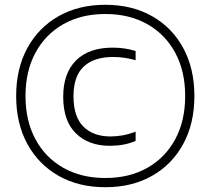

<svg xmlns="http://www.w3.org/2000/svg" viewBox="-20 -771 880 802"><path d="M420 11Q308.5 11 224.8 -36.5Q141 -84 94.2 -169.8Q47.5 -255.5 47.5 -370Q47.5 -484.5 94.2 -570.2Q141 -656 224.8 -703.5Q308.5 -751 420 -751Q531.5 -751 615.2 -703.5Q699 -656 745.5 -570.2Q792 -484.5 792 -370Q792 -255.5 745.5 -169.8Q699 -84 615.2 -36.5Q531.5 11 420 11ZM420 -27.5Q520.5 -27.5 595.5 -70Q670.5 -112.5 712 -189.5Q753.5 -266.5 753.5 -370Q753.5 -473.5 712 -550.5Q670.5 -627.5 595.5 -670Q520.5 -712.5 420 -712.5Q319.5 -712.5 244.5 -670Q169.5 -627.5 128 -550.5Q86.5 -473.5 86.5 -370Q86.5 -266.5 128 -189.5Q169.5 -112.5 244.5 -70Q319.5 -27.5 420 -27.5ZM438 -162Q350.5 -162 297.2 -213.8Q244 -265.5 244 -367Q244 -465 297.5 -518.5Q351 -572 450.5 -572Q502 -572 546.5 -558V-519.5Q523.5 -526 500.8 -529.5Q478 -533 452.5 -533Q372.5 -533 329.8 -493Q287 -453 287 -369Q287 -283 328.5 -242Q370 -201 441.5 -201Q463.5 -201 489.8 -205.2Q516 -209.5 546.5 -221V-182.5Q521.5 -171.5 494.5 -166.8Q467.5 -162 438 -162Z"/></svg>

Font: Encode Sans Condensed Condensed ExtraLight
Style: Regular
Weight: 200
Width: 3
Designer: Multiple Designers
Foundry: Impallari Type
Version: Version 3.000; ttfautohint (v1.8.3) -l 8 -r 50 -G 200 -x 14 